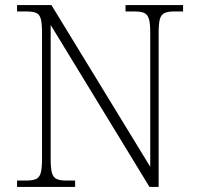

<svg xmlns="http://www.w3.org/2000/svg" viewBox="-20 -734 778 754"><path d="M47 0V-25H84Q108 -25 121.5 -31Q135 -37 140 -55Q145 -73 145 -109V-606Q145 -643 140 -660.5Q135 -678 121.5 -683.5Q108 -689 84 -689H47V-714H182L570 -79V-606Q570 -643 564.5 -660.5Q559 -678 545.5 -683.5Q532 -689 508 -689H473V-714H699V-689H665Q640 -689 626.5 -683Q613 -677 608 -659.5Q603 -642 603 -605V0H567L179 -636V-109Q179 -73 184 -55Q189 -37 202.5 -31Q216 -25 240 -25H275V0Z"/></svg>

Font: Noto Rashi Hebrew ExtraLight
Style: Regular
Weight: 250
Version: Version 1.006